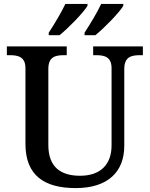

<svg xmlns="http://www.w3.org/2000/svg" viewBox="-20 -951 765 981"><path d="M412 -784V-771H467C512 -807 589 -886 610 -921V-931H497C476 -886 440 -827 412 -784ZM229 -784V-771H284C329 -807 406 -886 427 -921V-931H314C293 -886 257 -827 229 -784ZM367 10C531 10 615 -73 615 -206V-599C615 -660 651 -669 694 -669H710V-714H456V-669H472C514 -669 550 -660 550 -603V-208C550 -114 497 -53 389 -53C293 -53 227 -95 227 -210V-599C227 -660 262 -669 306 -669H321V-714H15V-669H31C73 -669 110 -660 110 -603V-216C110 -53 208 10 367 10Z"/></svg>

Font: Noto Serif Devanagari Medium
Style: Regular
Weight: 500
Designer: Universal Thirst, Indian Type Foundry and the Monotype Design Team
Foundry: Monotype Imaging Inc.
Version: Version 2.004